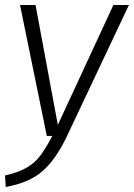

<svg xmlns="http://www.w3.org/2000/svg" viewBox="-28 -543 535 767"><path d="M238 4Q195 94 142 140.5Q89 187 -5 204L-8 158Q45 146 78 127Q111 108 132.5 79.5Q154 51 181 0H159L52 -523H114L203 -44L425 -523H487Z"/></svg>

Font: Fira Sans Light
Style: Italic
Weight: 300
Italic angle: -8°
Designer: bBox Type GmbH & Carrois Corporate GbR & Edenspiekermann AG
Foundry: bBox Type GmbH & Carrois Corporate GbR & Edenspiekermann AG
Version: Version 4.301